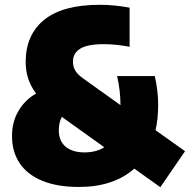

<svg xmlns="http://www.w3.org/2000/svg" viewBox="-20 -770 791 800"><path d="M648 10 539.5 -67.5Q497 -29.5 438.8 -10.2Q380.5 9 309 9Q218.5 9 156 -16.8Q93.5 -42.5 61.8 -90.2Q30 -138 30 -203Q30 -263 57.8 -309.2Q85.5 -355.5 130.5 -380Q107.5 -411 97.2 -443.2Q87 -475.5 87 -512Q87 -625 164.2 -687.5Q241.5 -750 395 -750Q456.5 -750 520 -738V-575Q495.5 -580 466.5 -583Q437.5 -586 414 -586Q344.5 -586 314.2 -567.2Q284 -548.5 284 -513Q284 -491 294.5 -474.5Q305 -458 328 -442L482 -332Q482 -391.5 468 -453H625Q639 -391 639 -333Q639 -274.5 628 -227.5L751 -140ZM414.5 -156.5 237.5 -283Q225 -259 225 -227Q225 -183 253.2 -159Q281.5 -135 332 -135Q381 -135 414.5 -156.5Z"/></svg>

Font: Encode Sans Condensed Black
Style: Regular
Weight: 900
Width: 3
Designer: Multiple Designers
Foundry: Impallari Type
Version: Version 2.000